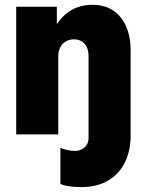

<svg xmlns="http://www.w3.org/2000/svg" viewBox="-20 -555 602 793"><path d="M46.9 0V-527.3H214.8V-457H237.3L194.3 -397.5Q204.1 -456.1 250 -495.6Q295.9 -535.2 362.3 -535.2Q436.5 -535.2 478 -483.9Q519.5 -432.6 519.5 -346.7V0H345.7V-324.2Q345.7 -356 329.1 -374.3Q312.5 -392.6 285.2 -392.6Q266.1 -392.6 251.7 -384Q237.3 -375.5 229 -359.6Q220.7 -343.8 220.7 -322.3V0ZM313.5 217.8Q288.1 217.8 262.9 213.9Q237.8 210 229.5 204.1V55.7Q243.7 62 261.2 65.2Q278.8 68.4 288.1 68.4Q304.2 68.4 317.4 61.8Q330.6 55.2 338.1 43.5Q345.7 31.7 345.7 15.6V-59.6L519.5 -82V5.9Q519.5 66.4 496.6 114.3Q473.6 162.1 428 189.9Q382.3 217.8 313.5 217.8Z"/></svg>

Font: Reddit Mono Black
Style: Regular
Weight: 900
Monospace: yes
Designer: Stephen Hutchings
Foundry: Reddit
Version: Version 1.014